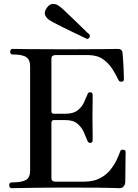

<svg xmlns="http://www.w3.org/2000/svg" viewBox="-20 -981 720 1001"><path d="M42 0Q28 0 28 -16Q28 -30 42 -30Q94 -30 115.5 -43Q137 -56 137 -91V-637Q137 -669 117 -683Q97 -697 46 -697Q33 -697 33 -712Q33 -717 36 -721.5Q39 -726 46 -726Q54 -726 123.5 -725Q193 -724 326 -724Q453 -724 519.5 -725Q586 -726 594 -726Q618 -726 619 -703Q620 -694 621.5 -673.5Q623 -653 624 -630.5Q625 -608 625.5 -590.5Q626 -573 626 -568Q626 -564 624 -560Q622 -556 614 -555Q608 -555 604 -556.5Q600 -558 597 -565Q585 -591 566 -621Q547 -651 516.5 -672.5Q486 -694 437 -694H269Q260 -694 254 -689.5Q248 -685 248 -673V-401Q248 -388 261 -388H320Q362 -388 384 -405Q406 -422 417 -445.5Q428 -469 435 -486Q437 -493 440 -496.5Q443 -500 451 -500Q458 -500 460.5 -495.5Q463 -491 463 -486Q463 -478 463 -458Q463 -438 462.5 -414.5Q462 -391 462 -371Q462 -352 462.5 -326.5Q463 -301 463 -279.5Q463 -258 463 -251Q463 -236 451 -236Q439 -236 435 -249Q428 -267 417 -292Q406 -317 384 -336Q362 -355 320 -355H261Q248 -355 248 -340V-53Q248 -34 269 -34H418Q466 -34 499.5 -51Q533 -68 554 -94Q575 -120 587.5 -146Q600 -172 606 -190Q609 -198 613 -199.5Q617 -201 624 -200Q632 -199 633.5 -195Q635 -191 635 -186Q635 -182 634.5 -161Q634 -140 634 -113.5Q634 -87 633.5 -63.5Q633 -40 633 -31Q632 -18 624.5 -9Q617 0 603 0Q596 0 570.5 -1Q545 -2 489 -2.5Q433 -3 334 -3Q211 -3 131.5 -1.5Q52 0 42 0ZM434 -778Q430 -780 411 -789Q392 -798 365 -811Q338 -824 310.5 -837.5Q283 -851 262.5 -862Q242 -873 235 -878Q221 -888 215 -903.5Q209 -919 224 -940Q238 -960 255 -960.5Q272 -961 286 -951Q293 -947 310.5 -931Q328 -915 350 -893.5Q372 -872 393.5 -851.5Q415 -831 430 -816Q445 -801 448 -799Q450 -792 446 -785.5Q442 -779 434 -778Z"/></svg>

Font: Zen Old Mincho
Style: Bold
Weight: 700
Designer: Yoshimichi Ohira
Foundry: Positype
Version: Version 1.500